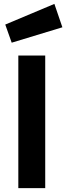

<svg xmlns="http://www.w3.org/2000/svg" viewBox="-20 -965 340 985"><path d="M74 -680V0H212V-680ZM7 -839 40 -746 300 -825 259 -945Z"/></svg>

Font: Online Auction - Bold
Style: Bold
Weight: 500
Designer: Mohamed Mostafa, the designer of Online Auction
Foundry: Kief Type Foundry
Version: ""